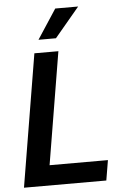

<svg xmlns="http://www.w3.org/2000/svg" viewBox="-62 -1006 691 1050"><g transform="rotate(-5 283.0 -480.5)"><path d="M175.8 -799H271.7L407.7 -961.3H282ZM26.3 0H478.3L496.8 -110.4H176.5L278.8 -727.3H147Z"/></g></svg>

Font: TID UI Semi Bold
Style: Italic
Weight: 600
Italic angle: -9.39999°
Designer: The TID Project Authors
Foundry: Bakken & Bæck
Version: Version 1.001;hotconv 1.0.109;makeotfexe 2.5.65596